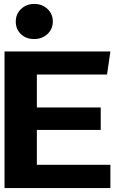

<svg xmlns="http://www.w3.org/2000/svg" viewBox="-20 -954 711 974"><path d="M3 0V-693H540L523 -576H167V-409H491V-295H167V-118H540V0ZM86 -781Q60 -806 60 -844.5Q60 -883 87 -908.5Q114 -934 154 -934Q194 -934 221 -908.5Q248 -883 248 -845Q248 -807 221 -781.5Q194 -756 153 -756Q112 -756 86 -781Z"/></svg>

Font: Fix15 Mono
Style: Bold
Weight: 700
Designer: Carrois Corporate & Edenspiekermann AG
Foundry: Carrois Corporate GbR & Edenspiekermann AG
Version: Version 3.206